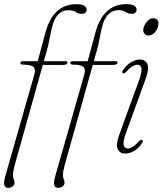

<svg xmlns="http://www.w3.org/2000/svg" viewBox="-29 -732 783 924"><path d="M69 -429Q69 -437.5 81.5 -437.5H152.5L189 -573Q225.5 -712 339 -712Q365.5 -712 376.8 -704.2Q388 -696.5 388 -686.5Q388 -677.5 382.2 -671.5Q376.5 -665.5 364.5 -665.5Q348 -665.5 335.2 -674.2Q322.5 -683 300 -683Q272 -683 252.5 -663.5Q233 -644 224.5 -612Q216.5 -584 210.8 -551.5Q205 -519 196.5 -489L182 -437.5H287Q295.5 -437.5 295.5 -431Q295.5 -419.5 273.5 -419.5H177L41 65.5Q33.5 92.5 33.5 111.5Q33.5 123.5 37.2 130.8Q41 138 41 147.5Q41 158 32 165Q23 172 11 172Q-4.5 172 -8.2 158.8Q-12 145.5 -3 113.5L136.5 -374.5Q143 -397 133 -408.8Q123 -420.5 82.5 -421Q69 -421 69 -429ZM309.5 -429Q309.5 -437.5 322 -437.5H393L429.5 -573Q466 -712 579.5 -712Q606 -712 617.2 -704.2Q628.5 -696.5 628.5 -686.5Q628.5 -677.5 622.8 -671.5Q617 -665.5 605 -665.5Q588.5 -665.5 575.8 -674.2Q563 -683 540.5 -683Q512.5 -683 493 -663.5Q473.5 -644 465 -612Q457 -584 451.2 -551.5Q445.5 -519 437 -489L422.5 -437.5H527.5Q536 -437.5 536 -431Q536 -419.5 514 -419.5H417.5L281.5 65.5Q274 92.5 274 111.5Q274 123.5 277.8 130.8Q281.5 138 281.5 147.5Q281.5 158 272.5 165Q263.5 172 251.5 172Q236 172 232.2 158.8Q228.5 145.5 237.5 113.5L377 -374.5Q383.5 -397 373.5 -408.8Q363.5 -420.5 323 -421Q309.5 -421 309.5 -429ZM686.5 -561Q673 -561 665.8 -570.5Q658.5 -580 661 -594Q664 -611 678 -627.8Q692 -644.5 708 -644.5Q721.5 -644.5 728.8 -635Q736 -625.5 733 -611Q730.5 -593.5 716.8 -577.2Q703 -561 686.5 -561ZM577.5 -93Q562.5 -51.5 566 -34.5Q569.5 -17.5 586 -17.5Q596 -17.5 608.8 -24.8Q621.5 -32 638.5 -50.5Q649.5 -61.5 655 -58.5Q662 -54.5 655 -43.5Q639.5 -19.5 617.2 -6.2Q595 7 573 7Q548 7 537.8 -14.2Q527.5 -35.5 545 -84L638.5 -341Q654.5 -384.5 651.8 -402.5Q649 -420.5 631.5 -420.5Q621 -420.5 608.2 -413Q595.5 -405.5 579 -387Q568.5 -376.5 562.5 -379.5Q556 -383.5 563 -394.5Q578.5 -418.5 601 -432Q623.5 -445.5 644.5 -445.5Q670 -445.5 680 -423.8Q690 -402 672 -352.5Z"/></svg>

Font: Fraunces 72pt Soft Thin
Style: Italic
Weight: 100
Italic angle: -16°
Version: Version 1.000;[0bf87f6ff]